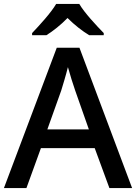

<svg xmlns="http://www.w3.org/2000/svg" viewBox="-20 -961 696 981"><path d="M385 -941H267C241 -896 181 -831 144 -792V-781H217C252 -803 290 -833 325 -869C361 -833 401 -802 436 -781H510V-792C473 -830 411 -896 385 -941ZM539 0H655L386 -717H270L0 0H115L189 -204H464ZM364 -499 434 -300H222L293 -499C300 -522 317 -577 327 -618C335 -588 356 -521 364 -499Z"/></svg>

Font: Noto Sans Lisu Medium
Style: Regular
Weight: 500
Designer: Monotype Design Team. David Williams.
Foundry: Monotype Imaging Inc.
Version: Version 2.102